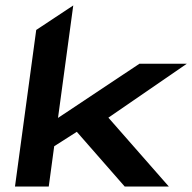

<svg xmlns="http://www.w3.org/2000/svg" viewBox="-20 -685 706 705"><path d="M378 -253 666 -451H492L193 -252L249 -665L113 -575L35 0H159L179 -148L262 -201L438 0H600Z"/></svg>

Font: Charger
Style: HemiRT
Weight: 900
Designer: Jasper
Foundry: Cannot Into Space Fonts
Version: Version 0.99